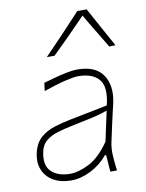

<svg xmlns="http://www.w3.org/2000/svg" viewBox="-87 -839 691 910"><g transform="rotate(-10 258.0 -384.0)"><path d="M182 9Q132.5 9 97.5 -11Q62.5 -31 47.5 -66.5Q32.5 -102 43 -148Q53.5 -194.5 81.8 -219.2Q110 -244 148.5 -256Q187 -268 228 -276L409 -312Q430 -398.5 398.8 -435.2Q367.5 -472 299 -472Q278 -472 234.2 -461.5Q190.5 -451 131 -430L136 -469Q159.5 -475.5 189 -483.8Q218.5 -492 248 -498Q277.5 -504 301 -504Q388 -504 423.2 -452Q458.5 -400 441 -318Q436.5 -297 430 -271Q423.5 -245 416.5 -211L400.5 -137Q394 -107 396 -73.5Q398 -40 403 0H371L365 -81H359Q325.5 -40 277 -15.5Q228.5 9 182 9ZM183 -23Q223 -23 274 -48.8Q325 -74.5 373 -144L404 -288Q393.5 -284 376.5 -278.8Q359.5 -273.5 325.8 -265.8Q292 -258 232 -246Q194 -238.5 160.5 -228.5Q127 -218.5 104 -200Q81 -181.5 74 -148Q60.5 -83.5 92.5 -53.2Q124.5 -23 183 -23ZM469 -585Q444.5 -627 419 -668.2Q393.5 -709.5 369.5 -751.5Q329.5 -710 289.2 -669.2Q249 -628.5 206 -587H169Q215.5 -635 260.2 -682Q305 -729 349 -777H394Q419 -731.5 445.5 -682.8Q472 -634 499 -586Z"/></g></svg>

Font: Commissioner Flair Thin
Style: Italic
Weight: 100
Italic angle: -12°
Designer: Kostas Bartsokas
Foundry: Kostas Bartsokas
Version: Version 1.000; ttfautohint (v1.8.3)